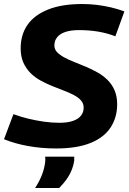

<svg xmlns="http://www.w3.org/2000/svg" viewBox="-41 -730 642 957"><path d="M579 -673 534 -549Q493 -565 448 -572.5Q403 -580 353 -580Q313 -580 285.5 -571Q258 -562 244 -544.5Q230 -527 230 -504Q230 -484 243.5 -470Q257 -456 279 -444Q301 -432 329 -421Q357 -410 386.5 -397.5Q416 -385 444 -369.5Q472 -354 494.5 -332Q517 -310 530 -280Q543 -250 543 -210Q543 -145 510.5 -95Q478 -45 410.5 -17.5Q343 10 239 10Q166 10 99.5 -2Q33 -14 -21 -36L26 -161Q64 -147 102 -138Q140 -129 178.5 -123.5Q217 -118 255 -118Q296 -118 323 -127.5Q350 -137 363 -154Q376 -171 376 -193Q376 -214 363 -229Q350 -244 327.5 -256Q305 -268 277 -278.5Q249 -289 219.5 -301Q190 -313 161.5 -328.5Q133 -344 111 -366Q89 -388 75.5 -418Q62 -448 62 -489Q62 -557 96 -606Q130 -655 198.5 -682.5Q267 -710 369 -710Q407 -710 443 -705.5Q479 -701 513 -693Q547 -685 579 -673ZM184 51H329Q329 56 329 60.5Q329 65 329 70Q325 97 314.5 121.5Q304 146 288.5 167Q273 188 254 207H134Q155 175 167.5 143Q180 111 184 79Q185 72 185 64.5Q185 57 184 51Z"/></svg>

Font: Georama ExtraCondensed Thin
Style: Bold Italic
Weight: 700
Italic angle: -9°
Version: Version 1.001